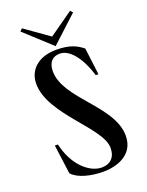

<svg xmlns="http://www.w3.org/2000/svg" viewBox="-166 -975 823 1072"><g transform="rotate(-20 245.5 -439.0)"><path d="M257 15C344 15 443 -21 443 -132C443 -310 183 -443 183 -608C183 -662 211 -688 252 -688C309 -688 366 -622 401 -506H417L397 -666C360 -695 322 -715 241 -715C135 -715 72 -656 72 -574C72 -390 340 -218 340 -97C340 -39 306 -10 258 -10C184 -10 99 -85 70 -215H52L75 -42C108 -4 184 15 257 15ZM89 -879 246 -735 402 -879 389 -893 246 -792 103 -893Z"/></g></svg>

Font: Sprat Condensed Medium
Style: Regular
Weight: 500
Width: 3
Designer: Ethan Nakache
Foundry: Collletttivo
Version: Version 2.000;Glyphs 3.2 (3217)